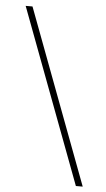

<svg xmlns="http://www.w3.org/2000/svg" viewBox="-52 -749 431 783"><g transform="rotate(5 163.5 -357.0)"><path d="M289 0 21 -714H49L317 0Z"/></g></svg>

Font: Noto Sans Syriac Thin
Style: Regular
Weight: 100
Designer: Patrick Giasson and the Monotype Design Team
Foundry: Monotype Imaging Inc.
Version: Version 2.000; ttfautohint (v1.8.3) -l 8 -r 50 -G 200 -x 14 